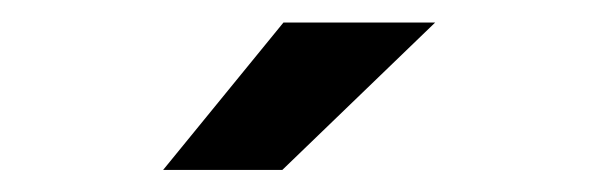

<svg xmlns="http://www.w3.org/2000/svg" viewBox="-20 -741 540 173"><path d="M235.4 -720.7H372.1L234.4 -587.9H127Z"/></svg>

Font: DINish
Style: Bold
Weight: 700
Designer: Bert Driehuis
Foundry: Playbeing
Version: Version 3.008; git-95204e4c-release